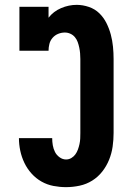

<svg xmlns="http://www.w3.org/2000/svg" viewBox="-20 -763 540 791"><path d="M252 8Q226 8 200 3Q174 -2 151 -15Q128 -28 110 -48Q92 -68 80.5 -92Q69 -116 63.5 -142Q58 -168 58 -194H195Q195 -179 197.5 -164.5Q200 -150 206.5 -137Q213 -124 225.5 -115Q238 -106 252 -106Q264 -106 274 -112Q284 -118 290.5 -127Q297 -136 301 -147Q305 -158 307.5 -169.5Q310 -181 310.5 -192.5Q311 -204 311 -215V-520Q311 -532 310 -543.5Q309 -555 306.5 -567Q304 -579 300 -590Q296 -601 288.5 -610Q281 -619 270 -624Q259 -629 247 -629Q233 -629 219.5 -623.5Q206 -618 196.5 -607Q187 -596 183.5 -582Q180 -568 180 -554H60V-735H180V-690Q200 -716 231.5 -729.5Q263 -743 296 -743Q321 -743 346 -734.5Q371 -726 389 -708.5Q407 -691 418.5 -668Q430 -645 436.5 -620.5Q443 -596 445.5 -570.5Q448 -545 448 -520V-215Q448 -187 444 -159Q440 -131 429.5 -105Q419 -79 401.5 -56.5Q384 -34 360 -19Q336 -4 308 2Q280 8 252 8Z"/></svg>

Font: Iosevka Slab Heavy
Style: Regular
Weight: 900
Monospace: yes
Designer: Belleve Invis
Foundry: Belleve Invis
Version: Version 11.1.0; ttfautohint (v1.8.3)